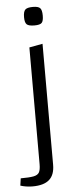

<svg xmlns="http://www.w3.org/2000/svg" viewBox="-59 -725 391 930"><g transform="rotate(-5 136.5 -260.0)"><path d="M61 173Q45 173 29.5 170.5Q14 168 2 164L7 129Q49 129 69.5 125Q90 121 97 108.5Q104 96 104 69V-499L169 -511V77Q169 126 142.5 149.5Q116 173 61 173ZM138 -603Q110 -603 100.5 -612Q91 -621 91 -647Q91 -674 100.5 -683.5Q110 -693 138 -693Q164 -693 173 -683.5Q182 -674 182 -647Q182 -621 173.5 -612Q165 -603 138 -603Z"/></g></svg>

Font: Changa ExtraLight
Style: Regular
Weight: 250
Designer: Eduardo Rodriguez Tunni
Foundry: Eduardo Rodriguez Tunni
Version: Version 3.002; ttfautohint (v1.8.2)